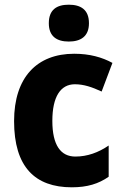

<svg xmlns="http://www.w3.org/2000/svg" viewBox="-20 -788 525 818"><path d="M273 -768C222 -768 188 -747 188 -689C188 -632 223 -611 273 -611C323 -611 359 -632 359 -689C359 -747 324 -768 273 -768ZM286 10C352 10 400 -5 443 -35V-168C399 -138 352 -121 301 -121C239 -121 203 -169 203 -273C203 -376 238 -429 299 -429C337 -429 372 -417 413 -398L459 -520C415 -544 362 -559 296 -559C138 -559 40 -459 40 -272C40 -77 129 10 286 10Z"/></svg>

Font: Noto Sans Thai SemCond ExtBd
Style: Regular
Weight: 800
Width: 4
Designer: Monotype Design Team
Foundry: Monotype Imaging Inc.
Version: Version 2.002